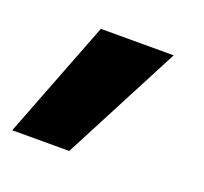

<svg xmlns="http://www.w3.org/2000/svg" viewBox="-68 -203 423 399"><g transform="rotate(20 143.5 -3.5)"><path d="M119 127H-7L94 -134H255Z"/></g></svg>

Font: Hind Guntur
Style: Bold
Weight: 700
Designer: Manushi Parikh, Hitesh Malaviya
Foundry: Indian Type Foundry
Version: Version 1.002;PS 1.0;hotconv 1.0.86;makeotf.lib2.5.63406; tt